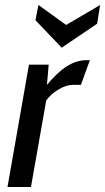

<svg xmlns="http://www.w3.org/2000/svg" viewBox="-20 -749 421 769"><path d="M96 -490H175L168 -409Q210 -460 248.5 -484Q287 -508 326 -508H340L304 -409H271Q244 -409 212.5 -389.5Q181 -370 165 -346L104 0H10ZM122 -668 134 -729 245 -649 381 -729 369 -654 227 -558Z"/></svg>

Font: Cabin
Style: Italic
Weight: 400
Italic angle: -7°
Designer: Pablo Impallari
Foundry: Pablo Impallari. http://www.impallari.com Igino Marini. http://www.ikern.com
Version: Version 2.200